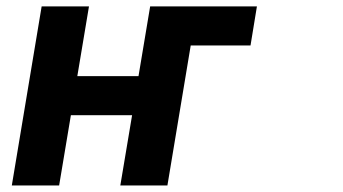

<svg xmlns="http://www.w3.org/2000/svg" viewBox="-20 -565 1046 585"><path d="M490.1 0H346.6L382.5 -214.1H196L160.2 0H16L106.9 -545.5H251.1L215.6 -333.1H402L437.5 -545.5H762.8L743.3 -426.5H561.1Z"/></svg>

Font: Linik Sans
Style: Bold Italic
Weight: 700
Italic angle: 9°
Designer: Fonts by Rasmus Andersson / Changes by Cristiano Sobral with parts from Marc Monis
Foundry: rsms
Version: Version 3.020; ttfautohint (v1.6)